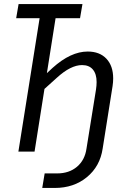

<svg xmlns="http://www.w3.org/2000/svg" viewBox="-20 -750 640 950"><path d="M189 180 201 108H263Q322 108 361 75Q400 42 408 -15L455 -307Q458 -327 458 -344Q458 -384 439.5 -406Q421 -428 386 -428Q330 -428 261 -365L200 -310L151 0H71L176 -660H60L72 -730H388L376 -660H255L212 -388L240 -414Q330 -495 414 -495Q473 -495 506.5 -459.5Q540 -424 540 -362Q540 -344 537 -324L488 -15Q475 73 410 126.5Q345 180 251 180Z"/></svg>

Font: JetBrains Mono Semi Light
Style: Italic
Weight: 350
Italic angle: -9°
Monospace: yes
Designer: Philipp Nurullin, Konstantin Bulenkov
Foundry: JetBrains
Version: 2.002